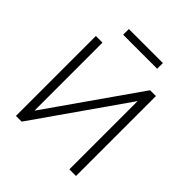

<svg xmlns="http://www.w3.org/2000/svg" viewBox="-231 -1032 1189 1189"><g transform="rotate(45 363.0 -437.5)"><path d="M100 0V-700H158V-104L575 -700H626V0H568V-598L150 0ZM214 -825V-875H512V-825Z"/></g></svg>

Font: Geologica-Sharp
Style: Regular
Weight: 100
Designer: Sindre Bremnes, Frode Helland
Foundry: Monokrom Skriftforlag AS
Version: Version 1.010;gftools[0.9.28]